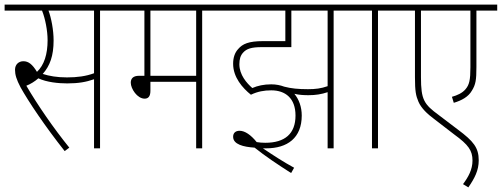

<svg xmlns="http://www.w3.org/2000/svg" viewBox="-20 -642 2172 831"><path d="M413 -596H510V-622H0V-596H162C176 -561 186 -509 186 -468C186 -407 171 -360 140 -331C120 -364 103 -377 81 -377C62 -377 45 -364 45 -340C45 -319 51 -298 69 -264C103 -203 173 -98 260 12L280 -3C212 -87 143 -187 94 -271C112 -278 130 -289 146 -303C182 -286 233 -281 271 -281C319 -281 353 -287 387 -299V0H413ZM270 -307C226 -307 193 -313 165 -322C196 -357 212 -400 212 -467C212 -512 202 -564 190 -596H387V-325C352 -312 314 -307 270 -307Z M855 -596H952V-622H497V-596H605V-314H582C555 -314 546 -301 546 -284C546 -258 574 -215 606 -215C621 -215 631 -224 631 -249V-288H829V0H855ZM829 -596V-314H631V-596Z M1154 -251C1215 -251 1259 -217 1259 -142C1259 -63 1213 -24 1128 -24C1115 -24 1103 -25 1091 -27C1066 -58 1040 -76 1017 -76C1000 -76 989 -67 989 -50C989 -17 1034 -6 1082 -3C1128 34 1182 70 1240 107L1253 84C1205 58 1158 27 1118 0C1123 0 1127 0 1132 0C1224 0 1286 -45 1286 -142C1286 -179 1274 -212 1254 -236C1275 -231 1296 -230 1315 -230C1346 -230 1371 -234 1398 -243V0H1424V-596H1520V-622H939V-596H1215V-464H1119C1056 -464 1030 -452 1011 -430C996 -414 989 -392 989 -366C989 -307 1030 -261 1066 -232C1095 -246 1123 -251 1154 -251ZM1313 -256C1271 -256 1240 -259 1210 -267C1194 -273 1175 -277 1154 -277C1122 -277 1095 -271 1072 -261C1048 -282 1016 -318 1016 -364C1016 -386 1021 -402 1032 -414C1047 -431 1068 -438 1113 -438H1241V-596H1398V-269C1369 -259 1346 -256 1313 -256Z M1616 -596H1713V-622H1507V-596H1590V0H1616Z M2132 -596V-622H1700V-596H1776V-308C1776 -247 1780 -228 1791 -202C1803 -174 1829 -149 1859 -127L1946 -60C2008 -15 2025 10 2025 53C2025 92 2007 124 1984 155L2007 169C2034 130 2052 96 2052 52C2052 -3 2029 -31 1962 -81L1879 -144C1815 -191 1802 -210 1802 -308V-596H2016V-351C2016 -295 2011 -275 1995 -256C1981 -239 1958 -229 1936 -223L1944 -197C1978 -207 2007 -223 2022 -249C2039 -276 2042 -296 2042 -353V-596Z"/></svg>

Font: Noto Sans Condensed Thin
Style: Italic
Weight: 100
Width: 3
Italic angle: -12°
Designer: Monotype Design Team
Foundry: Monotype Imaging Inc.
Version: Version 2.013